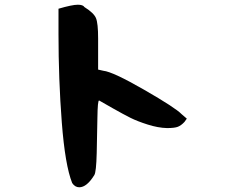

<svg xmlns="http://www.w3.org/2000/svg" viewBox="-20 -804 1040 814"><path d="M228 -661Q228 -735 228 -767Q286 -784 310 -784Q332 -784 338 -774Q378 -749 387 -727Q396 -705 396 -641V-509L418 -504Q458 -500 591 -423.5Q724 -347 750 -320L772 -301L762 -287Q748 -272 734 -266.5Q720 -261 688 -261Q650 -262 606 -276Q562 -290 533 -304.5Q504 -319 459 -344.5Q414 -370 402 -377Q400 -378 400 -378Q394 -378 393 -306Q392 -234 390 -154.5Q388 -75 380 -62Q348 -10 316 -10Q298 -10 286 -28Q256 -103 242 -285Q228 -467 228 -661Z"/></svg>

Font: NaniFont Regular
Style: Regular
Weight: 400
Designer: Nanigashitei
Version: Version 1.036